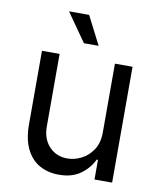

<svg xmlns="http://www.w3.org/2000/svg" viewBox="-84 -816 750 891"><g transform="rotate(10 290.5 -370.5)"><path d="M420.9 -222.7V-545.9H503.9V0H420.9V-92.8H415Q395.5 -51.3 355.2 -22Q314.9 7.3 252.9 6.8Q201.7 6.8 162.1 -15.4Q122.6 -37.6 99.9 -83.5Q77.1 -129.4 77.1 -199.2V-545.9H160.2V-204.1Q160.2 -145 194.1 -109.4Q228 -73.7 280.3 -74.2Q311.5 -74.2 344 -90.1Q376.5 -106 398.7 -138.9Q420.9 -171.9 420.9 -222.7ZM262.7 -614.3 168.9 -748H263.7L332 -614.3Z"/></g></svg>

Font: GitLab Sans
Style: Regular
Weight: 400
Designer: Rasmus Andersson
Foundry: Modifications by GitLab B.V., manufactured by rsms
Version: Version 4.000;git-c8fb6b7